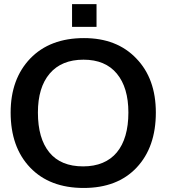

<svg xmlns="http://www.w3.org/2000/svg" viewBox="-20 -911 856 942"><path d="M333.5 -779.3V-890.6H453.6V-779.3ZM390.6 11.2Q223.6 11.2 127.9 -88.9Q32.2 -189 32.2 -358.9Q32.2 -523.4 128.4 -624Q225.1 -724.1 392.1 -724.1Q553.7 -724.1 648.9 -624Q744.6 -524.9 744.6 -358.9Q744.6 -189 650.4 -88.9Q556.2 11.2 390.6 11.2ZM387.7 -94.7Q441.9 -94.7 483.4 -112.1Q524.9 -129.4 553 -163.1Q581.1 -196.8 595.5 -246.1Q609.9 -295.4 609.9 -358.9Q609.9 -481.4 553.2 -549.8Q496.6 -618.2 389.6 -618.2Q281.7 -618.2 223.6 -549.8Q166 -481.9 166 -358.9Q166 -231.4 222.2 -163.1Q278.3 -94.7 387.7 -94.7Z"/></svg>

Font: Ride
Style: Bold
Weight: 700
Version: Version 3.000